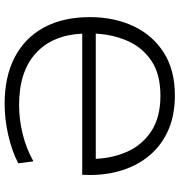

<svg xmlns="http://www.w3.org/2000/svg" viewBox="7 -773 776 830"><g transform="rotate(-90 395.0 -358.0)"><path d="M398.5 10Q311 10 246.2 -19Q181.5 -48 138.8 -98.8Q96 -149.5 74.8 -215.5Q53.5 -281.5 53.5 -356L54.5 -390.5H664.5Q658.5 -520 579.2 -591.8Q500 -663.5 355.5 -663.5Q294.5 -663.5 231.5 -648.2Q168.5 -633 112.5 -601.5L104 -667Q156.5 -694.5 225.5 -710.2Q294.5 -726 361.5 -726Q479 -726 562.8 -682.2Q646.5 -638.5 691.2 -556Q736 -473.5 736 -357.5Q736 -251.5 696.5 -168.2Q657 -85 581.8 -37.5Q506.5 10 398.5 10ZM396.5 -52.5Q489 -52.5 546.8 -91.2Q604.5 -130 632.8 -193.8Q661 -257.5 664.5 -332H123.5Q126.5 -258 155.2 -194.2Q184 -130.5 243.5 -91.5Q303 -52.5 396.5 -52.5Z"/></g></svg>

Font: Commissioner Light
Style: Regular
Weight: 300
Designer: Kostas Bartsokas
Foundry: Kostas Bartsokas
Version: Version 1.000; ttfautohint (v1.8.3)